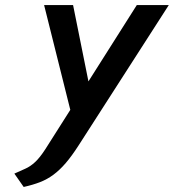

<svg xmlns="http://www.w3.org/2000/svg" viewBox="-20 -720 690 762"><path d="M523 -700 331 -397 270 -700H155L259 -284L160 -128Q138 -94 119 -76.5Q100 -59 80.5 -50.5Q61 -42 37 -31L74 22Q110 14 138.5 3Q167 -8 192 -26.5Q217 -45 241 -73Q265 -101 292 -143L650 -700Z"/></svg>

Font: Advent Pro
Style: Italic
Weight: 400
Italic angle: -12°
Designer: VivaRado, Andreas Kalpakidis
Foundry: VivaRado, Andreas Kalpakidis
Version: Version 3.000